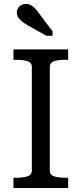

<svg xmlns="http://www.w3.org/2000/svg" viewBox="-20 -963 418 983"><path d="M143 -90V-621Q143 -643 120.5 -650Q98 -657 63 -657H49V-710H329V-657H315Q280 -657 257.5 -650Q235 -643 235 -620V-89Q235 -67 257.5 -60Q280 -53 315 -53H329V0H49V-53H63Q98 -53 120.5 -60Q143 -67 143 -90ZM177 -898Q168 -911 158 -921Q148 -931 137.5 -937Q127 -943 113 -943Q92 -943 79 -929Q66 -915 66 -898Q66 -885 73.5 -873.5Q81 -862 94 -852Q107 -842 123 -833L217 -780H249V-803Z"/></svg>

Font: Roboto Serif 20pt SemiCondensed
Style: Regular
Weight: 400
Width: 4
Version: Version 1.008